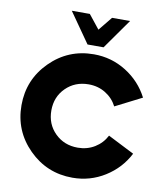

<svg xmlns="http://www.w3.org/2000/svg" viewBox="-105 -1085 1010 1180"><g transform="rotate(10 400.0 -495.0)"><path d="M377.5 -812.5 246.2 -1000H358.8L427.5 -913.8L497.5 -1000H610L477.5 -812.5ZM427.5 10Q267.5 10 155 -102.5Q42.5 -215 42.5 -375Q42.5 -535 155 -647.5Q267.5 -760 427.5 -760Q537.5 -760 629.4 -702.5Q721.2 -645 770 -550L605 -466.2Q580 -515 533.1 -543.8Q486.2 -572.5 427.5 -572.5Q342.5 -572.5 285.6 -516.2Q228.8 -460 228.8 -375Q228.8 -290 285.6 -233.8Q342.5 -177.5 427.5 -177.5Q486.2 -177.5 533.1 -206.2Q580 -235 605 -283.8L770 -200Q721.2 -105 629.4 -47.5Q537.5 10 427.5 10Z"/></g></svg>

Font: Now Alt Black
Style: Regular
Weight: 900
Designer: Alfredo Marco Pradil
Foundry: Alfredo Marco Pradil
Version: Version 1.002;PS 001.002;hotconv 1.0.88;makeotf.lib2.5.64775